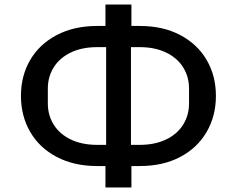

<svg xmlns="http://www.w3.org/2000/svg" viewBox="-20 -787 1040 843"><path d="M443 36V-58H406Q305 -58 229 -98Q153 -138 112.5 -208Q72 -278 72 -366Q72 -454 112.5 -523.5Q153 -593 229 -633Q305 -673 406 -673H443V-767H557V-673H594Q696 -673 771.5 -633Q847 -593 887.5 -523.5Q928 -454 928 -366Q928 -278 887.5 -208Q847 -138 771.5 -98Q696 -58 594 -58H557V36ZM446 -151V-580H406Q340 -580 291 -556.5Q242 -533 216 -491.5Q190 -450 190 -398V-333Q190 -281 216 -239.5Q242 -198 291 -174.5Q340 -151 406 -151ZM594 -151Q660 -151 709 -174.5Q758 -198 784 -239.5Q810 -281 810 -333V-398Q810 -450 784 -491.5Q758 -533 709 -556.5Q660 -580 594 -580H555V-151Z"/></svg>

Font: IBM Plex Sans JP Medium
Style: Regular
Weight: 500
Designer: Mike Abbink; Paul van der Laan; Pieter van Rosmalen; Wujin Sim; Yejin Wi; Jinhee Kim; Boomi Park; Yona Kim; Kichan Ma
Foundry: Sandoll Inc.
Version: Version 1.001